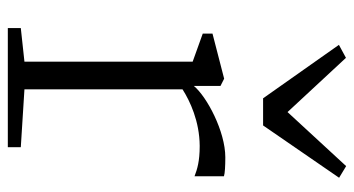

<svg xmlns="http://www.w3.org/2000/svg" viewBox="-227 -678 905 491"><g transform="rotate(90 225.5 -432.5)"><path d="M231.4 -652.8H300.8L434.6 -847.2L404.8 -865.2L266.6 -715.3L127.9 -864.7L94.7 -846.7ZM51.8 0H356.4V-33.2L208.5 -42.5V-446.8C238.3 -465.8 290 -490.2 353 -490.7C392.6 -490.7 412.6 -484.4 430.7 -477.5V-552.7C423.3 -555.2 403.8 -556.2 382.3 -556.2C316.4 -556.2 227.5 -509.3 199.7 -475.6V-543.9L181.2 -553.2L65.9 -523.4V-498.5L137.7 -472.7V-42.5L51.8 -33.2Z"/></g></svg>

Font: Merriweather
Style: Light
Weight: 250
Designer: Eben Sorkin ( eben@eyebytes.com )
Foundry: Sorkin Type Co.
Version: Version 1.003